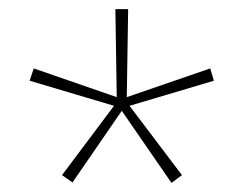

<svg xmlns="http://www.w3.org/2000/svg" viewBox="-20 -886 534 421"><path d="M261 -866 258 -673 441 -736 449 -709 264 -654 379 -502 356 -485 247 -643 139 -486 116 -502 230 -654 45 -709 54 -736 236 -673 233 -866Z"/></svg>

Font: Noto Sans Malayalam UI ExtraCondensed Thin
Style: Regular
Weight: 100
Width: 2
Designer: Jelle Bosma - Monotype Design Team
Foundry: Monotype Imaging Inc.
Version: Version 2.104; ttfautohint (v1.8.4.7-5d5b)